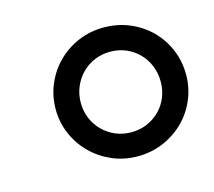

<svg xmlns="http://www.w3.org/2000/svg" viewBox="-59 -795 515 463"><g transform="rotate(-15 198.0 -564.0)"><path d="M71 -564Q71 -597.5 83.8 -627Q96.5 -656.5 118.5 -678.2Q140.5 -700 170 -712.5Q199.5 -725 233.5 -725Q268 -725 297.8 -712.5Q327.5 -700 349.5 -678.2Q371.5 -656.5 384 -627Q396.5 -597.5 396.5 -564Q396.5 -531 384 -501.8Q371.5 -472.5 349.5 -450.8Q327.5 -429 297.8 -416.2Q268 -403.5 233.5 -403.5Q199.5 -403.5 170 -416.2Q140.5 -429 118.5 -450.8Q96.5 -472.5 83.8 -501.8Q71 -531 71 -564ZM133.5 -563.5Q133.5 -542.5 141.2 -524.2Q149 -506 162.5 -492.5Q176 -479 194.2 -471.2Q212.5 -463.5 233.5 -463.5Q254.5 -463.5 272.8 -471.2Q291 -479 304.5 -492.5Q318 -506 325.5 -524.2Q333 -542.5 333 -563.5Q333 -584.5 325.5 -603Q318 -621.5 304.5 -635.2Q291 -649 272.8 -656.8Q254.5 -664.5 233.5 -664.5Q212.5 -664.5 194.2 -656.8Q176 -649 162.5 -635.2Q149 -621.5 141.2 -603Q133.5 -584.5 133.5 -563.5Z"/></g></svg>

Font: Lato TR
Style: Italic
Weight: 400
Italic angle: -12°
Designer: Lukasz Dziedzic
Foundry: tyPoland Lukasz Dziedzic
Version: Version 1.104 2013